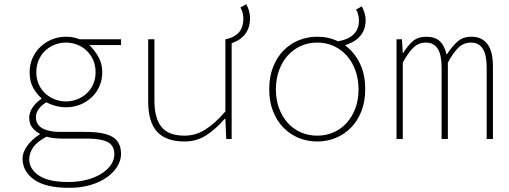

<svg xmlns="http://www.w3.org/2000/svg" viewBox="-20 -666 2440 920"><path d="M312 234Q198 234 143 194.5Q88 155 88 93Q88 65 109.5 34Q131 3 170 -22V-26Q152 -34 136 -53Q120 -72 120 -102Q120 -125 134.5 -148.5Q149 -172 178 -192V-196Q155 -216 138.5 -246Q122 -276 122 -320Q122 -356 135.5 -387Q149 -418 173 -441Q197 -464 228.5 -477Q260 -490 296 -490Q333 -490 360 -478H560V-450H408Q432 -427 451 -394.5Q470 -362 470 -320Q470 -284 456.5 -253Q443 -222 419 -199.5Q395 -177 363.5 -164.5Q332 -152 296 -152Q273 -152 249 -158Q225 -164 202 -176Q179 -162 165.5 -143.5Q152 -125 152 -105Q152 -68 183.5 -51Q215 -34 266 -34H389Q480 -34 520 -9.5Q560 15 560 72Q560 102 542.5 131Q525 160 493 183Q461 206 415 220Q369 234 312 234ZM296 -180Q325 -180 351 -190.5Q377 -201 396.5 -219.5Q416 -238 427 -263.5Q438 -289 438 -320Q438 -351 427 -377Q416 -403 396.5 -422Q377 -441 351 -451.5Q325 -462 296 -462Q267 -462 241 -451.5Q215 -441 195.5 -422Q176 -403 165 -377Q154 -351 154 -320Q154 -289 165 -263.5Q176 -238 195.5 -219.5Q215 -201 241 -190.5Q267 -180 296 -180ZM306 206Q358 206 399.5 194.5Q441 183 469.5 164Q498 145 513 121.5Q528 98 528 74Q528 31 495.5 14.5Q463 -2 397 -2H276Q259 -2 239.5 -4Q220 -6 203 -11Q156 14 138 41.5Q120 69 120 97Q120 143 165.5 174.5Q211 206 306 206Z M864 12Q776 12 733 -34.5Q690 -81 690 -180V-478H720V-184Q720 -99 754 -57.5Q788 -16 864 -16Q891 -16 915 -23Q939 -30 962.5 -44.5Q986 -59 1010 -80.5Q1034 -102 1060 -132V-478H1062Q1102 -486 1124 -510Q1146 -534 1146 -578Q1146 -589 1143 -603Q1140 -617 1132 -630L1160 -646Q1178 -613 1178 -580Q1178 -550 1169.5 -529Q1161 -508 1147.5 -494Q1134 -480 1118.5 -471.5Q1103 -463 1090 -459V0H1064L1060 -96H1056Q1016 -49 969.5 -18.5Q923 12 864 12Z M1500 12Q1453 12 1411.5 -5Q1370 -22 1338.5 -54Q1307 -86 1288.5 -132.5Q1270 -179 1270 -238Q1270 -298 1288.5 -345Q1307 -392 1338.5 -424Q1370 -456 1411.5 -473Q1453 -490 1500 -490Q1555 -490 1600 -468Q1700 -486 1700 -568Q1700 -579 1697 -593Q1694 -607 1686 -620L1714 -636Q1722 -619 1727 -603Q1732 -587 1732 -570Q1732 -543 1723.5 -522.5Q1715 -502 1700.5 -487.5Q1686 -473 1668.5 -464Q1651 -455 1633 -449Q1677 -417 1703.5 -364Q1730 -311 1730 -238Q1730 -179 1711.5 -132.5Q1693 -86 1661.5 -54Q1630 -22 1588.5 -5Q1547 12 1500 12ZM1500 -16Q1543 -16 1579 -32Q1615 -48 1641.5 -77.5Q1668 -107 1683 -147.5Q1698 -188 1698 -238Q1698 -287 1683 -328.5Q1668 -370 1641.5 -399.5Q1615 -429 1579 -445.5Q1543 -462 1500 -462Q1457 -462 1421 -445.5Q1385 -429 1358.5 -399.5Q1332 -370 1317 -328.5Q1302 -287 1302 -238Q1302 -188 1317 -147.5Q1332 -107 1358.5 -77.5Q1385 -48 1421 -32Q1457 -16 1500 -16Z M1880 0V-478H1906L1910 -412H1912Q1934 -448 1958.5 -469Q1983 -490 2023 -490Q2064 -490 2087 -469Q2110 -448 2120 -404Q2148 -446 2173.5 -468Q2199 -490 2239 -490Q2289 -490 2315.5 -455Q2342 -420 2342 -348V0H2312V-344Q2312 -462 2237 -462Q2202 -462 2177 -438Q2152 -414 2126 -366V0H2096V-344Q2096 -462 2021 -462Q1986 -462 1961 -438Q1936 -414 1910 -366V0Z"/></svg>

Font: Source Code Pro ExtraLight
Style: Regular
Weight: 200
Monospace: yes
Designer: Paul D. Hunt, Teo Tuominen
Foundry: Adobe Systems Incorporated
Version: Version 2.030;PS 1.000;hotconv 16.6.51;makeotf.lib2.5.65220